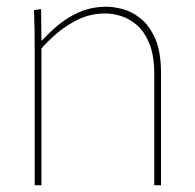

<svg xmlns="http://www.w3.org/2000/svg" viewBox="-20 -550 580 570"><path d="M83 -400Q83 -436 82.5 -464Q82 -492 81 -520L102 -523L103 -430H105Q124 -451 151.5 -474.5Q179 -498 215.5 -514Q252 -530 297 -530Q317 -530 344 -523Q371 -516 397 -495.5Q423 -475 440.5 -436Q458 -397 458 -333V0H438V-329Q438 -385 423.5 -420.5Q409 -456 386.5 -475.5Q364 -495 339 -502.5Q314 -510 293 -510Q250 -510 214 -493Q178 -476 150 -452Q122 -428 103 -406V0H83Z"/></svg>

Font: Murecho Thin Thin
Style: Regular
Weight: 250
Version: Version 1.010